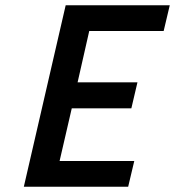

<svg xmlns="http://www.w3.org/2000/svg" viewBox="-20 -705 661 725"><path d="M70 0 228 -685H621L598 -588H317L273 -394H499L476 -296H251L205 -97H487L464 0Z"/></svg>

Font: Titillium Web
Style: SemiBold Italic
Weight: 600
Italic angle: -13°
Version: Version 1.001;PS 57.000;hotconv 1.0.70;makeotf.lib2.5.55311